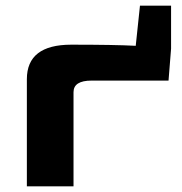

<svg xmlns="http://www.w3.org/2000/svg" viewBox="-20 -659 643 679"><path d="M585 -639V-487L576 -374H304Q240 -374 240 -333V0H75V-379Q75 -501 232 -501Q386 -501 460 -497L475 -639Z"/></svg>

Font: Exo 2 Expanded
Style: Bold
Weight: 700
Width: 7
Designer: Natanael Gama
Version: Version 1.001;PS 001.001;hotconv 1.0.70;makeotf.lib2.5.58329